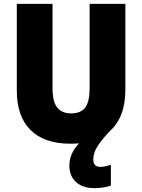

<svg xmlns="http://www.w3.org/2000/svg" viewBox="-20 -734 735 994"><path d="M463 91Q463 113 473 121.5Q483 130 499 130Q511 130 527.5 126.5Q544 123 554 119V227Q537 233 515 236.5Q493 240 469 240Q409 240 374 209Q339 178 339 121Q339 95 350 67Q361 39 389 8Q368 10 345 10Q210 10 138.5 -60.5Q67 -131 67 -265V-714H252V-277Q252 -208 276 -177.5Q300 -147 348 -147Q399 -147 421.5 -177.5Q444 -208 444 -278V-714H629V-269Q629 -124 545 -52Q504 -7 483.5 25.5Q463 58 463 91Z"/></svg>

Font: Noto Sans SemiCondensed Black
Style: Regular
Weight: 900
Width: 4
Designer: Monotype Design Team
Foundry: Monotype Imaging Inc.
Version: Version 2.013; ttfautohint (v1.8.4.7-5d5b)